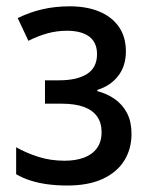

<svg xmlns="http://www.w3.org/2000/svg" viewBox="-20 -568 471 598"><path d="M197.3 -548.3Q250 -548.3 289.3 -532Q328.6 -515.6 350.3 -484.4Q372.1 -453.1 372.1 -408.2Q372.1 -362.3 347.9 -331.3Q323.7 -300.3 283.2 -288.1V-284.2Q314.5 -275.9 338.4 -258.8Q362.3 -241.7 376 -215.1Q389.6 -188.5 389.6 -150.9Q389.6 -104.5 367.2 -68.1Q344.7 -31.7 300.3 -11Q255.9 9.8 189.5 9.8Q156.7 9.8 127.7 5.9Q98.6 2 74.5 -5.9Q50.3 -13.7 30.3 -25.4V-109.4Q60.1 -92.3 98.6 -79.8Q137.2 -67.4 181.2 -67.4Q215.3 -67.4 241.2 -76.9Q267.1 -86.4 281.7 -106.2Q296.4 -126 296.4 -156.7Q296.4 -185.1 282.7 -204.8Q269 -224.6 241.5 -234.9Q213.9 -245.1 171.4 -245.1H120.1V-317.9H165Q219.7 -317.9 251 -337.6Q282.2 -357.4 282.2 -399.4Q282.2 -435.5 258.1 -453.9Q233.9 -472.2 188.5 -472.2Q156.7 -472.2 127.7 -464.1Q98.6 -456.1 68.4 -440.9L35.2 -511.7Q73.2 -530.3 112.8 -539.3Q152.3 -548.3 197.3 -548.3Z"/></svg>

Font: Open Sans SemiCondensed Medium
Style: Regular
Weight: 500
Width: 4
Designer: Monotype Design Team
Foundry: Monotype Imaging Inc.
Version: Version 3.000